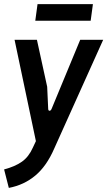

<svg xmlns="http://www.w3.org/2000/svg" viewBox="-22 -698 523 936"><path d="M21 218 -2 128Q51 114 84.5 90.5Q118 67 138 22L153 -10L49 -504H158L208 -275L213 -166Q214 -158 219.5 -158Q225 -158 229 -166L369 -504H481L242 27Q205 112 150 158Q95 204 21 218ZM150 -597 161 -678H431L420 -597Z"/></svg>

Font: Finlandica Medium
Style: Italic
Weight: 500
Italic angle: -8°
Designer: Niklas Ekholm, Juho Hiilivirta, Jaakko Suomalainen
Foundry: Helsinki Type Studio
Version: Version 1.063